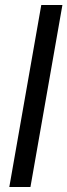

<svg xmlns="http://www.w3.org/2000/svg" viewBox="-20 -743 268 763"><path d="M17 0 144 -723H228L101 0Z"/></svg>

Font: Archivo SemiCondensed
Style: Italic
Weight: 400
Width: 4
Italic angle: -10°
Designer: Hector Gatti
Foundry: Omnibus-Type
Version: Version 2.001